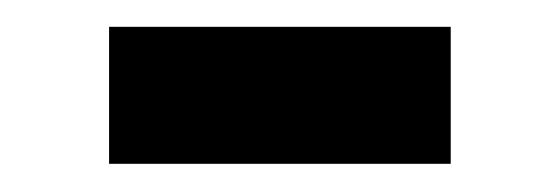

<svg xmlns="http://www.w3.org/2000/svg" viewBox="-20 -405 411 141"><path d="M60.1 -284.7V-385.3H311V-284.7Z"/></svg>

Font: Oswald
Style: DemiBold
Weight: 600
Designer: Vernon Adams
Foundry: Vernon Adams
Version: 3.0; ttfautohint (v0.95) -l 8 -r 50 -G 200 -x 0 -w "G" -W -c